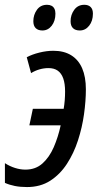

<svg xmlns="http://www.w3.org/2000/svg" viewBox="-43 -755 400 785"><path d="M67.4 9.8Q40 9.8 17.8 5.4Q-4.4 1 -22.9 -7.3V-87.9Q-3.4 -75.2 18.3 -68.4Q40 -61.5 61 -61.5Q102.5 -61.5 130.6 -86.7Q158.7 -111.8 176.8 -153.3Q194.8 -194.8 205.1 -242.7H77.1L91.3 -310.1H217.3Q220.2 -326.7 221.7 -345.2Q223.1 -363.8 223.1 -380.4Q223.1 -413.1 215.6 -434.3Q208 -455.6 193.1 -466.1Q178.2 -476.6 155.3 -476.6Q136.7 -476.6 118.7 -471.4Q100.6 -466.3 84 -456.1L66.4 -521Q88.4 -532.7 117.9 -540Q147.5 -547.4 175.3 -547.4Q218.3 -547.4 248 -529.1Q277.8 -510.7 293 -475.6Q308.1 -440.4 308.1 -390.1Q308.1 -342.3 300.5 -288.1Q293 -233.9 275.9 -181.2Q258.8 -128.4 230.7 -85.2Q202.6 -42 162.4 -16.1Q122.1 9.8 67.4 9.8ZM283.2 -630.4Q265.1 -630.4 255.4 -639.9Q245.6 -649.4 245.6 -668.5Q245.6 -694.3 260.5 -714.8Q275.4 -735.4 301.8 -735.4Q318.4 -735.4 327.6 -726.3Q336.9 -717.3 336.9 -699.2Q336.9 -669.4 321.5 -649.9Q306.2 -630.4 283.2 -630.4ZM130.4 -630.4Q112.8 -630.4 103 -639.9Q93.3 -649.4 93.3 -668.5Q93.3 -694.3 107.9 -714.8Q122.6 -735.4 149.4 -735.4Q160.2 -735.4 167.7 -731.4Q175.3 -727.5 179.4 -719.5Q183.6 -711.4 183.6 -699.2Q183.6 -669.4 168.5 -649.9Q153.3 -630.4 130.4 -630.4Z"/></svg>

Font: Open Sans Condensed Medium
Style: Italic
Weight: 500
Width: 3
Italic angle: -12°
Designer: Monotype Design Team
Foundry: Monotype Imaging Inc.
Version: Version 3.000